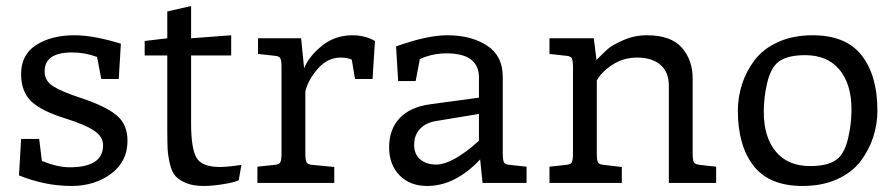

<svg xmlns="http://www.w3.org/2000/svg" viewBox="-20 -607 2971 637"><path d="M227 -490Q291 -490 381 -462L374 -345H316L302 -418Q262 -433 219 -433Q128 -433 128 -370Q128 -339 156 -321Q184 -303 251 -281Q332 -254 367.5 -224Q403 -194 403 -140Q403 -71 348.5 -30.5Q294 10 217 10Q130 10 43 -25L50 -146H110L119 -73Q171 -52 211 -52Q322 -52 322 -125Q322 -154 291.5 -174Q261 -194 200 -213Q116 -239 83 -271.5Q50 -304 50 -361Q50 -426 100.5 -458Q151 -490 227 -490Z M460 -423V-471L535 -480V-569L614 -587V-480L747 -490V-423H614V-196Q614 -116 631.5 -84.5Q649 -53 710 -53Q736 -53 781 -60L772 -9Q758 -2 721 4Q684 10 656 10Q621 10 598 0.5Q575 -9 562.5 -22.5Q550 -36 543.5 -64Q537 -92 536 -115Q535 -138 535 -181V-423Z M914 -98V-384Q914 -406 910 -413.5Q906 -421 891 -422L836 -428V-480H979L989 -380Q1004 -419 1047.5 -454.5Q1091 -490 1149 -490Q1191 -490 1224 -471L1216 -345H1158L1147 -409Q1133 -416 1110 -416Q1067 -416 1034.5 -379Q1002 -342 993 -303V-98Q993 -76 997 -68.5Q1001 -61 1016 -60L1089 -53V0H834V-54L891 -60Q906 -61 910 -68.5Q914 -76 914 -98Z M1648 -352V-98Q1648 -76 1652 -68.5Q1656 -61 1671 -60L1727 -54V0H1581L1573 -78Q1490 10 1397 10Q1340 10 1305.5 -25.5Q1271 -61 1271 -118Q1271 -178 1306 -215Q1341 -252 1407 -261L1569 -283V-350Q1569 -430 1461 -430Q1415 -430 1373 -411L1359 -338H1301L1294 -453Q1397 -490 1464 -490Q1543 -490 1595.5 -456Q1648 -422 1648 -352ZM1569 -229 1430 -206Q1394 -201 1374 -180Q1354 -159 1354 -126Q1354 -95 1374.5 -78Q1395 -61 1427 -61Q1481 -61 1569 -140Z M2356 0H2199V-323Q2199 -368 2171 -392Q2143 -416 2094 -416Q2049 -416 2013 -393Q1977 -370 1960 -340V-98Q1960 -76 1964 -68.5Q1968 -61 1983 -60L2043 -53V0H1803V-54L1858 -60Q1873 -61 1877 -68.5Q1881 -76 1881 -98V-384Q1881 -406 1877 -413.5Q1873 -421 1858 -422L1803 -428V-480H1950L1959 -408Q1982 -432 1997 -445Q2012 -458 2048.5 -474Q2085 -490 2126 -490Q2206 -490 2242 -449Q2278 -408 2278 -347V-98Q2278 -76 2282 -69Q2286 -62 2301 -60L2356 -54Z M2891 -240Q2891 -195 2877 -152Q2863 -109 2835 -72Q2807 -35 2757.5 -12.5Q2708 10 2643 10Q2532 10 2480 -57Q2428 -124 2428 -240Q2428 -285 2442 -328Q2456 -371 2484 -408Q2512 -445 2561.5 -467.5Q2611 -490 2676 -490Q2787 -490 2839 -423Q2891 -356 2891 -240ZM2651 -424Q2584 -424 2556 -396Q2535 -375 2524.5 -328.5Q2514 -282 2514 -236Q2514 -152 2554 -104Q2594 -56 2668 -56Q2735 -56 2763 -84Q2784 -105 2794.5 -151.5Q2805 -198 2805 -244Q2805 -328 2765 -376Q2725 -424 2651 -424Z"/></svg>

Font: Enriqueta
Style: Regular
Weight: 400
Designer: Viviana Monsalve, Gustavo Ibarra
Foundry: Viviana Monsalve, Gustavo Ibarra
Version: Version 1.002